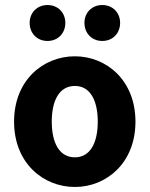

<svg xmlns="http://www.w3.org/2000/svg" viewBox="-20 -732 595 764"><path d="M98 -641C98 -600 127 -569 169 -569C211 -569 240 -600 240 -641C240 -681 211 -712 169 -712C127 -712 98 -681 98 -641ZM316 -641C316 -600 345 -569 387 -569C429 -569 458 -600 458 -641C458 -681 429 -712 387 -712C345 -712 316 -681 316 -641ZM36 -248C36 -83 152 12 278 12C403 12 519 -83 519 -248C519 -413 403 -508 278 -508C152 -508 36 -413 36 -248ZM369 -248C369 -162 338 -106 278 -106C217 -106 186 -162 186 -248C186 -334 217 -390 278 -390C338 -390 369 -334 369 -248Z"/></svg>

Font: Cambridge Sans Bold
Style: Regular
Weight: 700
Version: Version 2.020;PS 002.020;hotconv 1.0.88;makeotf.lib2.5.64775